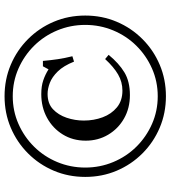

<svg xmlns="http://www.w3.org/2000/svg" viewBox="26 -746 730 821"><g transform="rotate(-90 390.5 -335.0)"><path d="M390 10Q318 10 255.5 -16.5Q193 -43 145.5 -90.5Q98 -138 71.5 -200.5Q45 -263 45 -335Q45 -407 71.5 -469.5Q98 -532 145.5 -579.5Q193 -627 255.5 -653.5Q318 -680 390 -680Q462 -680 524.5 -653.5Q587 -627 634.5 -579.5Q682 -532 708.5 -469.5Q735 -407 735 -335Q735 -263 708.5 -200.5Q682 -138 634.5 -90.5Q587 -43 524.5 -16.5Q462 10 390 10ZM395 -144Q339 -144 295 -169Q251 -194 225.5 -237Q200 -280 200 -333Q200 -388 226.5 -431Q253 -474 298 -498.5Q343 -523 399 -523Q433 -523 458 -514.5Q483 -506 505 -492L518 -516H541Q544 -482 548.5 -452Q553 -422 561 -390L538 -383Q520 -428 496 -452.5Q472 -477 447 -486.5Q422 -496 400 -496Q359 -496 334.5 -473Q310 -450 298 -414.5Q286 -379 286 -341Q286 -298 300 -260.5Q314 -223 342.5 -199.5Q371 -176 414 -176Q451 -176 483 -194.5Q515 -213 549 -250L567 -235Q531 -191 492 -167.5Q453 -144 395 -144ZM390 -25Q453 -25 508.5 -49.5Q564 -74 606 -116.5Q648 -159 671.5 -215.5Q695 -272 695 -335Q695 -398 671.5 -454.5Q648 -511 606 -553.5Q564 -596 508.5 -620.5Q453 -645 390 -645Q327 -645 271.5 -620.5Q216 -596 174 -553.5Q132 -511 108.5 -454.5Q85 -398 85 -335Q85 -272 108.5 -215.5Q132 -159 174 -116.5Q216 -74 271.5 -49.5Q327 -25 390 -25Z"/></g></svg>

Font: Brygada 1918 SemiBold
Style: Regular
Weight: 600
Designer: Mateusz Machalski | Borys Kosmynka | Przemek Hoffer
Foundry: NIEPODLEGLA 2018
Version: Version 3.006